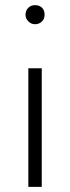

<svg xmlns="http://www.w3.org/2000/svg" viewBox="-20 -725 272 745"><path d="M79 -668Q79 -653 90 -642Q101 -631 116 -631Q132 -631 143 -642Q153 -652 153 -668Q153 -685 143 -695Q133 -705 116 -705Q100 -705 90 -695Q79 -684 79 -668ZM90 -460V0H142V-460Z"/></svg>

Font: NM-font
Style: Light
Weight: 500
Designer: ""
Foundry: ""
Version: ""